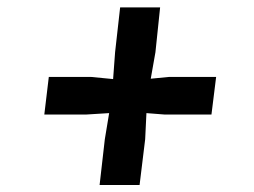

<svg xmlns="http://www.w3.org/2000/svg" viewBox="-20 -646 704 533"><path d="M256.5 -132.5 271 -259.5 283 -332 218.5 -328H103L115.5 -432.5H232L294 -426.5L299.5 -501L313.5 -625.5H424.5L411.5 -501L398.5 -427.5L450 -432.5H580L567 -328H437.5L386.5 -332L383 -259.5L367.5 -132.5Z"/></svg>

Font: Merriweather Sans SemiBold
Style: Italic
Weight: 600
Italic angle: -7.5°
Designer: Eben Sorkin
Foundry: Eben Sorkin
Version: Version 2.001